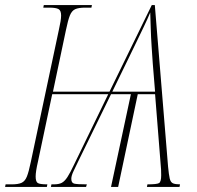

<svg xmlns="http://www.w3.org/2000/svg" viewBox="-40 -734 775 754"><path d="M-20 0 -18 -10H6Q31 -10 44.5 -16Q58 -22 65.5 -40.5Q73 -59 81 -98L191 -616Q200 -655 200 -673Q200 -693 189.5 -698.5Q179 -704 154 -704H130L132 -714H321L319 -704H294Q269 -704 255.5 -698Q242 -692 234.5 -673.5Q227 -655 219 -616L168 -374H390L556 -714H568L620 -80Q623 -48 626.5 -33Q630 -18 639.5 -14Q649 -10 667 -10L665 0H537L539 -10Q576 -10 584.5 -15Q593 -20 593 -46Q593 -57 592.5 -68.5Q592 -80 590 -100L569 -364H501L424 0H396L474 -364H396L268 -102Q259 -83 249.5 -63.5Q240 -44 240 -32Q240 -16 251 -13Q262 -10 301 -10L298 0H160L162 -10H171Q191 -10 202.5 -16Q214 -22 225 -39Q236 -56 251 -88L385 -364H165L109 -99Q100 -60 100 -41Q100 -21 108 -15.5Q116 -10 146 -10L144 0ZM401 -374H569L560 -484Q558 -514 555.5 -550.5Q553 -587 552 -623Q551 -659 550 -685Q541 -663 525 -629.5Q509 -596 491.5 -560Q474 -524 459 -493Z"/></svg>

Font: Noto Serif Display ExtraCondensed Thin
Style: Italic
Weight: 100
Width: 2
Italic angle: -12°
Designer: Monotype Design Team
Foundry: Monotype Imaging Inc.
Version: Version 2.009